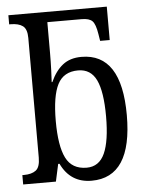

<svg xmlns="http://www.w3.org/2000/svg" viewBox="-54 -804 662 859"><g transform="rotate(-5 277.0 -375.0)"><path d="M186 -78H180L163 0H16V-42H23Q58 -42 77 -56.5Q96 -71 96 -114V-651Q96 -691 77 -705Q58 -719 23 -719H16V-760H458V-610H415L410 -641Q403 -686 389 -700Q375 -714 341 -714H187V-576Q187 -537 185.5 -498Q184 -459 183 -445H186Q208 -494 241 -520Q274 -546 325 -546Q505 -546 505 -269Q505 10 323 10Q228 10 186 -78ZM412 -271Q412 -382 387 -434.5Q362 -487 305 -487Q240 -487 213 -434.5Q186 -382 186 -270Q186 -158 213 -104Q240 -50 306 -50Q362 -50 387 -105.5Q412 -161 412 -271Z"/></g></svg>

Font: Noto Serif Narrow
Style: Regular
Weight: 400
Width: 4
Designer: Monotype Design Team
Foundry: Monotype Imaging Inc.
Version: Version 1.001